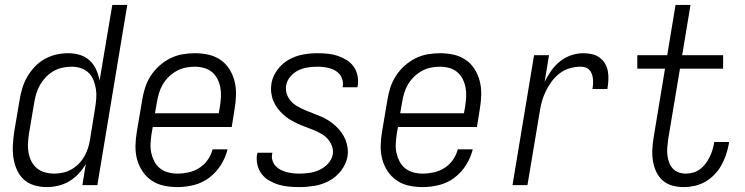

<svg xmlns="http://www.w3.org/2000/svg" viewBox="-20 -755 3040 783"><path d="M170 8Q144 8 119 0.5Q94 -7 76 -24Q58 -41 48 -64.5Q38 -88 34.5 -113Q31 -138 32.5 -164.5Q34 -191 38 -218L60 -348Q64 -372 71 -395.5Q78 -419 91 -441.5Q104 -464 122 -483Q140 -502 162.5 -514.5Q185 -527 209.5 -532.5Q234 -538 258 -538Q283 -538 306 -531Q329 -524 346 -508Q363 -492 372.5 -470.5Q382 -449 386 -426L438 -735H499L377 0H316L330 -87Q318 -65 300.5 -46.5Q283 -28 262 -15.5Q241 -3 217 2.5Q193 8 170 8ZM201 -47Q219 -47 237 -51Q255 -55 271 -64Q287 -73 300.5 -86.5Q314 -100 323.5 -116.5Q333 -133 338.5 -150Q344 -167 347 -185L368 -315Q371 -334 372.5 -354Q374 -374 371 -392.5Q368 -411 361 -428.5Q354 -446 341 -458.5Q328 -471 310 -477Q292 -483 272 -483Q254 -483 235 -479Q216 -475 199 -465.5Q182 -456 168 -441.5Q154 -427 144 -410Q134 -393 128.5 -375Q123 -357 120 -339L98 -209Q95 -189 94 -169.5Q93 -150 96.5 -131.5Q100 -113 108.5 -96.5Q117 -80 131 -68.5Q145 -57 163.5 -52Q182 -47 201 -47Z M704 8Q675 8 647.5 2Q620 -4 598 -19Q576 -34 561 -56.5Q546 -79 539 -105Q532 -131 532.5 -160Q533 -189 538 -218L560 -348Q564 -373 572 -398Q580 -423 594.5 -445.5Q609 -468 629.5 -486.5Q650 -505 674 -517Q698 -529 723.5 -533.5Q749 -538 775 -538Q803 -538 830 -532Q857 -526 879 -511Q901 -496 915.5 -473Q930 -450 936.5 -424Q943 -398 942.5 -369.5Q942 -341 937 -312L925 -237H603L598 -209Q595 -189 594 -169Q593 -149 597 -131Q601 -113 609.5 -96.5Q618 -80 632.5 -68.5Q647 -57 665.5 -52Q684 -47 704 -47Q726 -47 749 -52Q772 -57 792.5 -70Q813 -83 827 -103Q841 -123 847 -146H908Q900 -113 881 -82.5Q862 -52 833.5 -30.5Q805 -9 771 -0.5Q737 8 704 8ZM872 -293 877 -321Q880 -341 881 -360.5Q882 -380 878.5 -398.5Q875 -417 866.5 -433.5Q858 -450 844 -461.5Q830 -473 811.5 -478Q793 -483 773 -483Q755 -483 736 -479Q717 -475 700 -465.5Q683 -456 668.5 -442Q654 -428 644 -411Q634 -394 628.5 -375.5Q623 -357 620 -339L612 -293Z M1201 8Q1179 8 1157.5 6Q1136 4 1116 -2Q1096 -8 1078 -18.5Q1060 -29 1047.5 -45Q1035 -61 1030 -82Q1025 -103 1028 -124Q1029 -126 1029.5 -128Q1030 -130 1030 -132H1091Q1090 -131 1090 -130Q1090 -129 1090 -127Q1087 -114 1091 -101Q1095 -88 1103.5 -78.5Q1112 -69 1123.5 -63Q1135 -57 1147.5 -53.5Q1160 -50 1173.5 -48.5Q1187 -47 1201 -47Q1221 -47 1242 -50Q1263 -53 1282.5 -62Q1302 -71 1317.5 -87.5Q1333 -104 1337 -125Q1340 -143 1333.5 -160Q1327 -177 1315.5 -189.5Q1304 -202 1288.5 -210.5Q1273 -219 1257 -225.5Q1241 -232 1224.5 -238Q1208 -244 1192 -251.5Q1176 -259 1161.5 -268Q1147 -277 1134.5 -288.5Q1122 -300 1111.5 -314Q1101 -328 1094.5 -344Q1088 -360 1086 -378Q1084 -396 1087 -415Q1092 -444 1111 -470Q1130 -496 1157.5 -511.5Q1185 -527 1215 -532.5Q1245 -538 1274 -538Q1296 -538 1316.5 -536Q1337 -534 1356.5 -527.5Q1376 -521 1393 -510.5Q1410 -500 1421.5 -484.5Q1433 -469 1437.5 -448.5Q1442 -428 1439 -407Q1439 -405 1438.5 -403Q1438 -401 1437 -399H1377Q1377 -401 1377.5 -402Q1378 -403 1378 -404Q1380 -417 1376.5 -429.5Q1373 -442 1365.5 -451.5Q1358 -461 1347.5 -467Q1337 -473 1325 -476.5Q1313 -480 1300 -481.5Q1287 -483 1274 -483Q1255 -483 1235 -480Q1215 -477 1196.5 -468Q1178 -459 1164 -442.5Q1150 -426 1147 -406Q1144 -387 1150 -370.5Q1156 -354 1167.5 -341.5Q1179 -329 1194.5 -320.5Q1210 -312 1226 -305Q1242 -298 1258.5 -292Q1275 -286 1291 -279Q1307 -272 1321.5 -262.5Q1336 -253 1348.5 -241.5Q1361 -230 1371.5 -216Q1382 -202 1388.5 -186Q1395 -170 1397.5 -152Q1400 -134 1397 -116Q1391 -85 1370.5 -58.5Q1350 -32 1321.5 -17Q1293 -2 1262 3Q1231 8 1201 8Z M1704 8Q1675 8 1647.5 2Q1620 -4 1598 -19Q1576 -34 1561 -56.5Q1546 -79 1539 -105Q1532 -131 1532.5 -160Q1533 -189 1538 -218L1560 -348Q1564 -373 1572 -398Q1580 -423 1594.5 -445.5Q1609 -468 1629.5 -486.5Q1650 -505 1674 -517Q1698 -529 1723.5 -533.5Q1749 -538 1775 -538Q1803 -538 1830 -532Q1857 -526 1879 -511Q1901 -496 1915.5 -473Q1930 -450 1936.5 -424Q1943 -398 1942.5 -369.5Q1942 -341 1937 -312L1925 -237H1603L1598 -209Q1595 -189 1594 -169Q1593 -149 1597 -131Q1601 -113 1609.5 -96.5Q1618 -80 1632.5 -68.5Q1647 -57 1665.5 -52Q1684 -47 1704 -47Q1726 -47 1749 -52Q1772 -57 1792.5 -70Q1813 -83 1827 -103Q1841 -123 1847 -146H1908Q1900 -113 1881 -82.5Q1862 -52 1833.5 -30.5Q1805 -9 1771 -0.5Q1737 8 1704 8ZM1872 -293 1877 -321Q1880 -341 1881 -360.5Q1882 -380 1878.5 -398.5Q1875 -417 1866.5 -433.5Q1858 -450 1844 -461.5Q1830 -473 1811.5 -478Q1793 -483 1773 -483Q1755 -483 1736 -479Q1717 -475 1700 -465.5Q1683 -456 1668.5 -442Q1654 -428 1644 -411Q1634 -394 1628.5 -375.5Q1623 -357 1620 -339L1612 -293Z M2070 0 2158 -530H2219L2201 -421Q2212 -444 2227.5 -466Q2243 -488 2263.5 -504.5Q2284 -521 2309 -529.5Q2334 -538 2359 -538Q2377 -538 2394.5 -534Q2412 -530 2425.5 -520Q2439 -510 2447.5 -495.5Q2456 -481 2459 -464Q2462 -447 2461 -428.5Q2460 -410 2457 -392H2396Q2398 -403 2398.5 -413.5Q2399 -424 2398 -434Q2397 -444 2393.5 -453.5Q2390 -463 2383.5 -470Q2377 -477 2367.5 -480Q2358 -483 2347 -483Q2325 -483 2303 -476.5Q2281 -470 2262.5 -456Q2244 -442 2230 -423Q2216 -404 2206 -383.5Q2196 -363 2190 -341.5Q2184 -320 2181 -299L2131 0Z M2768 8Q2743 8 2720.5 1.5Q2698 -5 2681.5 -20Q2665 -35 2655.5 -56Q2646 -77 2642.5 -100.5Q2639 -124 2640.5 -148.5Q2642 -173 2646 -197L2692 -475H2579V-530H2701L2735 -735H2796L2762 -530H2929V-475H2753L2705 -188Q2703 -172 2701.5 -156Q2700 -140 2701.5 -124.5Q2703 -109 2708 -94.5Q2713 -80 2722.5 -69Q2732 -58 2746.5 -52.5Q2761 -47 2777 -47Q2791 -47 2806 -51Q2821 -55 2834 -64.5Q2847 -74 2856.5 -86.5Q2866 -99 2873 -112.5Q2880 -126 2884.5 -140.5Q2889 -155 2892 -170Q2892 -171 2892 -173Q2892 -175 2893 -176H2953Q2953 -174 2952.5 -171.5Q2952 -169 2952 -167Q2948 -145 2940.5 -123Q2933 -101 2921.5 -80.5Q2910 -60 2893 -42.5Q2876 -25 2855.5 -13.5Q2835 -2 2812.5 3Q2790 8 2768 8Z"/></svg>

Font: Iosevka Curly Light Oblique
Style: Regular
Weight: 300
Italic angle: -9°
Monospace: yes
Designer: Belleve Invis
Foundry: Belleve Invis
Version: Version 11.1.0; ttfautohint (v1.8.3)